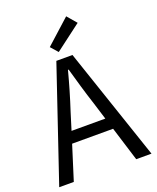

<svg xmlns="http://www.w3.org/2000/svg" viewBox="-157 -960 859 1052"><g transform="rotate(-20 272.0 -433.5)"><path d="M203 -367 172 -267H369L338 -367Q320 -422 304 -476.5Q288 -531 272 -588H268Q253 -531 237 -476.5Q221 -422 203 -367ZM3 0 225 -656H319L541 0H452L390 -200H151L88 0ZM254 -697 217 -739 359 -867 406 -812Z"/></g></svg>

Font: .
Style: 
Weight: 400
Designer: Paul D. Hunt, Dalton Maag
Foundry: Dalton Maag Ltd
Version: Version 1.200